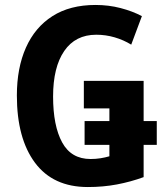

<svg xmlns="http://www.w3.org/2000/svg" viewBox="-20 -744 659 774"><path d="M334 10Q194 10 121 -88Q48 -186 48 -359Q48 -470 84.5 -552Q121 -634 191.5 -679Q262 -724 365 -724Q418 -724 466 -711.5Q514 -699 552 -679L509 -564Q478 -583 442 -593.5Q406 -604 368 -604Q284 -604 239 -538.5Q194 -473 194 -355Q194 -237 230.5 -170Q267 -103 345 -103Q366 -103 385 -106Q404 -109 421 -114V-160H321V-256H421V-307H318V-418H559V-256H612V-160H559V-30Q507 -11 451.5 -0.5Q396 10 334 10Z"/></svg>

Font: Noto Sans Condensed
Style: Bold
Weight: 700
Width: 3
Designer: Monotype Design Team
Foundry: Monotype Imaging Inc.
Version: Version 2.013; ttfautohint (v1.8.4.7-5d5b)